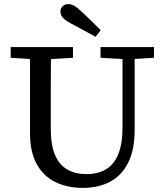

<svg xmlns="http://www.w3.org/2000/svg" viewBox="-20 -899 798 934"><path d="M384 15Q306 15 248 -14Q190 -43 158 -102Q126 -161 126 -250V-360Q126 -412 126 -463.5Q126 -515 126 -567Q126 -619 125 -670H229Q228 -619 227.5 -567.5Q227 -516 227 -464.5Q227 -413 227 -360V-273Q227 -193 248 -144.5Q269 -96 308 -74Q347 -52 400 -52Q457 -52 496 -75.5Q535 -99 555.5 -149.5Q576 -200 576 -281V-670H635V-267Q635 -171 604 -108.5Q573 -46 516.5 -15.5Q460 15 384 15ZM32 -618V-670H335V-618L206 -610H157ZM469 -618V-670H729V-618L616 -611H588ZM470 -752 445 -720Q413 -737 382.5 -754Q352 -771 321 -787Q296 -801 285 -814Q274 -827 274 -843Q274 -859 285 -869Q296 -879 312 -879Q327 -879 341 -871Q355 -863 375 -844Q399 -822 423 -799Q447 -776 470 -752Z"/></svg>

Font: Source Serif 4
Style: Regular
Weight: 400
Designer: Frank Grießhammer
Foundry: Adobe Systems Incorporated
Version: Version 4.004;hotconv 1.0.116;makeotfexe 2.5.65601